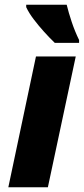

<svg xmlns="http://www.w3.org/2000/svg" viewBox="-20 -786 352 806"><path d="M15 0 131 -549H298L181 0ZM210 -606Q189 -626 165.5 -652Q142 -678 121.5 -705Q101 -732 90 -756V-766H260Q268 -733 281 -694Q294 -655 312 -618V-606Z"/></svg>

Font: Noto Sans ExtraBold
Style: Italic
Weight: 800
Italic angle: -12°
Designer: Monotype Design Team
Foundry: Monotype Imaging Inc.
Version: Version 2.013; ttfautohint (v1.8.4.7-5d5b)